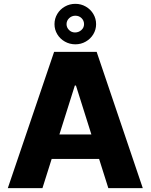

<svg xmlns="http://www.w3.org/2000/svg" viewBox="-20 -976 782 996"><path d="M20.5 0 260.7 -707H481.4L720.7 0H542L494.1 -151.4H248L200.2 0ZM454.1 -278.3 374 -532.2H368.2L288.1 -278.3ZM262.7 -850.6Q262.7 -879.4 277.1 -903.6Q291.5 -927.7 316.4 -941.9Q341.3 -956.1 371.1 -956.1Q400.4 -956.1 425 -941.9Q449.7 -927.7 464.1 -903.6Q478.5 -879.4 478.5 -850.6Q478.5 -822.3 464.1 -798.3Q449.7 -774.4 425 -760.3Q400.4 -746.1 371.1 -746.1Q341.3 -746.1 316.4 -760.3Q291.5 -774.4 277.1 -798.3Q262.7 -822.3 262.7 -850.6ZM416 -850.6Q416 -869.1 403.1 -881.8Q390.1 -894.5 371.1 -894.5Q352.1 -894.5 338.6 -881.6Q325.2 -868.7 325.2 -850.6Q325.2 -833.5 337.9 -820.6Q350.6 -807.6 369.1 -807.6Q388.2 -807.6 402.1 -820.1Q416 -832.5 416 -850.6Z"/></svg>

Font: Pretendard JP ExtraBold
Style: Regular
Weight: 800
Designer: Base glyphs from Inter by Rasmus Andersson; Hangeul glyphs from Noto Sans CJK(Source Han Sans) by Jang Soo-young and Kan
Foundry: Kil Hyung-jin
Version: Version 1.309